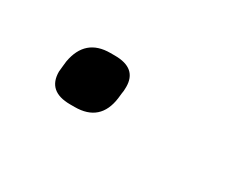

<svg xmlns="http://www.w3.org/2000/svg" viewBox="-31 -197 371 294"><g transform="rotate(30 154.0 -49.5)"><path d="M53 -35 54 -45 55 -54Q63 -99 107 -99H115Q154 -99 154 -66Q154 -58 153 -54L152 -45Q146 0 101 0H93Q53 0 53 -35Z"/></g></svg>

Font: Krub
Style: Italic
Weight: 400
Italic angle: -8°
Designer: Ekaluck Peanpanawate
Foundry: Cadson Demak Co.,Ltd.
Version: Version 1.000; ttfautohint (v1.6)